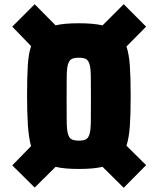

<svg xmlns="http://www.w3.org/2000/svg" viewBox="-20 -821 747 908"><path d="M144 66 38 -39 127 -130Q116 -169 112 -228Q108 -287 108 -367Q108 -457 111.5 -512Q115 -567 127 -603L38 -695L144 -801L243 -701Q262 -706 289.5 -708.5Q317 -711 353 -711Q388 -711 415.5 -708.5Q443 -706 465 -701L565 -801L671 -695L578 -601Q590 -566 594 -511.5Q598 -457 598 -367Q598 -278 594 -223.5Q590 -169 578 -132L671 -40L565 67L465 -32Q443 -27 415.5 -24.5Q388 -22 353 -22Q319 -22 291 -24.5Q263 -27 243 -32ZM353 -156Q374 -156 385.5 -161.5Q397 -167 403 -185.5Q409 -204 409.5 -244.5Q410 -285 410 -353Q410 -422 409.5 -461Q409 -500 403 -518.5Q397 -537 385.5 -542.5Q374 -548 353 -548Q332 -548 320 -542.5Q308 -537 302 -518.5Q296 -500 295.5 -461Q295 -422 295 -353Q295 -285 295.5 -244.5Q296 -204 302 -185.5Q308 -167 320 -161.5Q332 -156 353 -156Z"/></svg>

Font: Farlight84_Sys_V01
Style: Bold
Weight: 700
Designer: Monotype Design Team, Nadine Chahine and Nizar Qandah
Foundry: Monotype Imaging Inc.
Version: Version 2.004;October 31, 2024;FontCreator 14.0.0.2814 64-bi